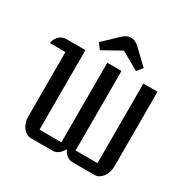

<svg xmlns="http://www.w3.org/2000/svg" viewBox="-227 -1177 1357 1373"><g transform="rotate(30 452.0 -490.5)"><path d="M112.3 -657.2H-16.6Q-14.6 -674.3 -7.1 -689.5Q0.5 -704.6 12 -716.1Q23.4 -727.5 38.1 -734.1Q52.7 -740.7 68.8 -740.7H229V-84H409.7V-740.7H526.9V-84H707.5V-740.7H824.2V-124Q824.2 -98.1 816.9 -75.7Q809.6 -53.2 796.9 -36.4Q784.2 -19.5 767.3 -9.8Q750.5 0 731 0H548.8Q524.9 0 503.4 -16.4Q481.9 -32.7 467.8 -60.5Q453.6 -32.7 432.1 -16.4Q410.6 0 386.7 0H205.6Q186.5 0 169.4 -9.8Q152.3 -19.5 139.6 -36.4Q127 -53.2 119.6 -75.7Q112.3 -98.1 112.3 -124ZM469.2 -875.5Q432.6 -855.5 394.5 -833.7Q356.4 -812 318.8 -791.5Q309.1 -805.2 301 -815.2Q293 -825.2 283.7 -837.9L400.4 -949.2Q418 -966.3 435.1 -973.9Q452.1 -981.4 469.2 -981.4Q484.4 -981.4 502 -973.9Q519.5 -966.3 537.1 -949.2L653.8 -837.9Q648.4 -830.6 643.8 -825Q639.2 -819.3 635 -814.2Q630.9 -809.1 626.5 -803.7Q622.1 -798.3 616.7 -791.5Z"/></g></svg>

Font: Atomic Age
Style: Regular
Weight: 400
Designer: James Grieshaber
Foundry: James Grieshaber
Version: Version 1.008; ttfautohint (v1.4.1) -l 6 -r 46 -G 0 -x 0 -H 